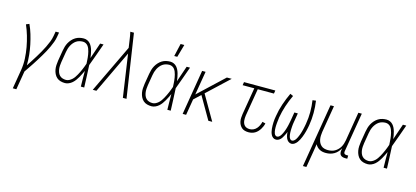

<svg xmlns="http://www.w3.org/2000/svg" viewBox="-72 -1338 4645 2144"><g transform="rotate(15 2250.0 -266.5)"><path d="M123 215 160 -6Q171 -73 167.5 -139.5Q164 -206 152.5 -269.5Q141 -333 123 -394.5Q105 -456 80 -513L116 -528Q140 -476 156.5 -421Q173 -366 185 -309Q197 -252 203 -193Q209 -134 208 -73Q229 -105 249.5 -136.5Q270 -168 289.5 -200Q309 -232 327.5 -264.5Q346 -297 362.5 -330.5Q379 -364 392.5 -398.5Q406 -433 412 -468L421 -520H461L452 -468Q447 -437 435.5 -406Q424 -375 410 -344.5Q396 -314 380 -284.5Q364 -255 346.5 -226Q329 -197 311.5 -168.5Q294 -140 275.5 -112Q257 -84 238 -56Q219 -28 200 0L164 215Z M670 8Q643 8 618 1Q593 -6 574.5 -22.5Q556 -39 545 -62Q534 -85 529.5 -110Q525 -135 526.5 -162Q528 -189 532 -215L552 -335Q556 -359 563 -383Q570 -407 582 -429Q594 -451 611.5 -470.5Q629 -490 651 -503.5Q673 -517 697.5 -522.5Q722 -528 745 -528Q768 -528 787.5 -519Q807 -510 820.5 -494.5Q834 -479 843 -460Q852 -441 857.5 -420.5Q863 -400 867 -379Q871 -358 873 -336Q889 -382 904.5 -428Q920 -474 936 -520H975Q951 -454 928 -388Q905 -322 880 -257Q884 -193 886 -128.5Q888 -64 891 0H852Q851 -45 850.5 -90.5Q850 -136 850 -181Q840 -160 830 -139.5Q820 -119 808.5 -99Q797 -79 783.5 -60.5Q770 -42 752.5 -26.5Q735 -11 713 -1.5Q691 8 670 8ZM671 -29Q689 -29 706.5 -37.5Q724 -46 739 -59.5Q754 -73 765 -89Q776 -105 785.5 -122Q795 -139 803.5 -156.5Q812 -174 819.5 -191.5Q827 -209 834 -227Q841 -245 847 -263Q846 -281 845 -298.5Q844 -316 842.5 -333Q841 -350 838 -367Q835 -384 831 -400.5Q827 -417 820.5 -433Q814 -449 804 -462Q794 -475 778.5 -483Q763 -491 745 -491Q726 -491 706 -486Q686 -481 669 -469.5Q652 -458 638 -441Q624 -424 615 -406Q606 -388 600 -368.5Q594 -349 591 -329L571 -209Q568 -189 566.5 -168Q565 -147 567.5 -127Q570 -107 577 -88.5Q584 -70 597.5 -56Q611 -42 630.5 -35.5Q650 -29 671 -29Z M1032 0H990L1256 -556L1242 -652Q1239 -673 1235.5 -693.5Q1232 -714 1227 -735H1269L1380 0H1338L1266 -493Z M1670 8Q1643 8 1618 1Q1593 -6 1574.5 -22.5Q1556 -39 1545 -62Q1534 -85 1529.5 -110Q1525 -135 1526.5 -162Q1528 -189 1532 -215L1552 -335Q1556 -359 1563 -383Q1570 -407 1582 -429Q1594 -451 1611.5 -470.5Q1629 -490 1651 -503.5Q1673 -517 1697.5 -522.5Q1722 -528 1745 -528Q1768 -528 1787.5 -519Q1807 -510 1820.5 -494.5Q1834 -479 1843 -460Q1852 -441 1857.5 -420.5Q1863 -400 1867 -379Q1871 -358 1873 -336Q1889 -382 1904.5 -428Q1920 -474 1936 -520H1975Q1951 -454 1928 -388Q1905 -322 1880 -257Q1884 -193 1886 -128.5Q1888 -64 1891 0H1852Q1851 -45 1850.5 -90.5Q1850 -136 1850 -181Q1840 -160 1830 -139.5Q1820 -119 1808.5 -99Q1797 -79 1783.5 -60.5Q1770 -42 1752.5 -26.5Q1735 -11 1713 -1.5Q1691 8 1670 8ZM1671 -29Q1689 -29 1706.5 -37.5Q1724 -46 1739 -59.5Q1754 -73 1765 -89Q1776 -105 1785.5 -122Q1795 -139 1803.5 -156.5Q1812 -174 1819.5 -191.5Q1827 -209 1834 -227Q1841 -245 1847 -263Q1846 -281 1845 -298.5Q1844 -316 1842.5 -333Q1841 -350 1838 -367Q1835 -384 1831 -400.5Q1827 -417 1820.5 -433Q1814 -449 1804 -462Q1794 -475 1778.5 -483Q1763 -491 1745 -491Q1726 -491 1706 -486Q1686 -481 1669 -469.5Q1652 -458 1638 -441Q1624 -424 1615 -406Q1606 -388 1600 -368.5Q1594 -349 1591 -329L1571 -209Q1568 -189 1566.5 -168Q1565 -147 1567.5 -127Q1570 -107 1577 -88.5Q1584 -70 1597.5 -56Q1611 -42 1630.5 -35.5Q1650 -29 1671 -29ZM1771 -600 1805 -748H1848L1806 -600Z M2326 0 2177 -258 2100 -186 2069 0H2029L2115 -520H2155L2109 -246L2401 -520H2457L2206 -285L2371 0Z M2791 8Q2769 8 2748.5 2.5Q2728 -3 2713 -16Q2698 -29 2688 -47Q2678 -65 2674 -86Q2670 -107 2671.5 -128.5Q2673 -150 2676 -172L2728 -483H2593L2599 -520H2961L2955 -483H2768L2715 -166Q2713 -150 2712 -134Q2711 -118 2713 -102.5Q2715 -87 2721 -73Q2727 -59 2738 -48.5Q2749 -38 2764.5 -33.5Q2780 -29 2796 -29Q2817 -29 2838 -38.5Q2859 -48 2874 -65.5Q2889 -83 2898.5 -103.5Q2908 -124 2913 -145L2949 -136Q2945 -118 2937.5 -100Q2930 -82 2919.5 -65.5Q2909 -49 2895 -34.5Q2881 -20 2864.5 -10.5Q2848 -1 2829 3.5Q2810 8 2791 8Z M3109 8Q3090 8 3075.5 -2.5Q3061 -13 3053 -28.5Q3045 -44 3040.5 -61.5Q3036 -79 3034.5 -97Q3033 -115 3032.5 -134Q3032 -153 3033 -171.5Q3034 -190 3036 -209Q3038 -228 3042 -247Q3053 -318 3077 -389Q3101 -460 3133 -528L3168 -512Q3137 -447 3114.5 -378.5Q3092 -310 3080 -240Q3079 -229 3077.5 -217Q3076 -205 3074.5 -193Q3073 -181 3072 -169Q3071 -157 3070.5 -145.5Q3070 -134 3070 -122.5Q3070 -111 3071 -99Q3072 -87 3074 -76Q3076 -65 3080 -54.5Q3084 -44 3092 -36Q3100 -28 3112 -28Q3125 -28 3136 -37.5Q3147 -47 3154.5 -58.5Q3162 -70 3168 -82.5Q3174 -95 3179 -107.5Q3184 -120 3188 -132.5Q3192 -145 3195.5 -157.5Q3199 -170 3202 -183Q3205 -196 3207.5 -209Q3210 -222 3212.5 -234.5Q3215 -247 3217 -260L3230 -338H3270L3257 -260Q3255 -247 3252.5 -234Q3250 -221 3248.5 -208.5Q3247 -196 3246 -183Q3245 -170 3244.5 -157.5Q3244 -145 3243.5 -132Q3243 -119 3244 -106.5Q3245 -94 3246.5 -82Q3248 -70 3252 -58.5Q3256 -47 3264 -37.5Q3272 -28 3285 -28Q3297 -28 3308 -37Q3319 -46 3326.5 -57Q3334 -68 3339.5 -80Q3345 -92 3350 -104Q3355 -116 3359 -128Q3363 -140 3366.5 -152Q3370 -164 3373 -176.5Q3376 -189 3378.5 -201Q3381 -213 3383.5 -225.5Q3386 -238 3388 -250Q3400 -320 3400 -388.5Q3400 -457 3390 -523L3429 -528Q3439 -460 3439 -388.5Q3439 -317 3427 -245Q3424 -227 3420 -208.5Q3416 -190 3411.5 -172Q3407 -154 3401 -136Q3395 -118 3388 -100Q3381 -82 3372 -64.5Q3363 -47 3351.5 -31.5Q3340 -16 3323 -4Q3306 8 3288 8Q3268 8 3252.5 -4Q3237 -16 3229 -33.5Q3221 -51 3217 -70Q3213 -89 3213 -109Q3208 -96 3202 -83.5Q3196 -71 3189.5 -59Q3183 -47 3176 -35.5Q3169 -24 3158.5 -14Q3148 -4 3135 2Q3122 8 3109 8Z M3477 215 3599 -520H3639L3587 -209Q3584 -188 3583 -166.5Q3582 -145 3585.5 -124Q3589 -103 3598 -85Q3607 -67 3622 -53.5Q3637 -40 3657.5 -34.5Q3678 -29 3700 -29Q3720 -29 3740 -33Q3760 -37 3778.5 -47.5Q3797 -58 3813 -74Q3829 -90 3839.5 -108.5Q3850 -127 3856 -147Q3862 -167 3866 -187L3921 -520H3961L3885 -64Q3884 -57 3885 -50Q3886 -43 3890.5 -38Q3895 -33 3902 -31Q3909 -29 3916 -29H3935L3934 8H3909Q3894 8 3880 4Q3866 0 3856.5 -10Q3847 -20 3845 -34.5Q3843 -49 3845 -64L3850 -90Q3837 -68 3820 -48.5Q3803 -29 3780.5 -16Q3758 -3 3734 2.5Q3710 8 3686 8Q3666 8 3647.5 4.5Q3629 1 3612.5 -8Q3596 -17 3583.5 -30Q3571 -43 3562 -60Q3556 -18 3549 24Q3542 66 3535 107L3517 215Z M4170 8Q4143 8 4118 1Q4093 -6 4074.5 -22.5Q4056 -39 4045 -62Q4034 -85 4029.5 -110Q4025 -135 4026.5 -162Q4028 -189 4032 -215L4052 -335Q4056 -359 4063 -383Q4070 -407 4082 -429Q4094 -451 4111.5 -470.5Q4129 -490 4151 -503.5Q4173 -517 4197.5 -522.5Q4222 -528 4245 -528Q4268 -528 4287.5 -519Q4307 -510 4320.5 -494.5Q4334 -479 4343 -460Q4352 -441 4357.5 -420.5Q4363 -400 4367 -379Q4371 -358 4373 -336Q4389 -382 4404.5 -428Q4420 -474 4436 -520H4475Q4451 -454 4428 -388Q4405 -322 4380 -257Q4384 -193 4386 -128.5Q4388 -64 4391 0H4352Q4351 -45 4350.5 -90.5Q4350 -136 4350 -181Q4340 -160 4330 -139.5Q4320 -119 4308.5 -99Q4297 -79 4283.5 -60.5Q4270 -42 4252.5 -26.5Q4235 -11 4213 -1.5Q4191 8 4170 8ZM4171 -29Q4189 -29 4206.5 -37.5Q4224 -46 4239 -59.5Q4254 -73 4265 -89Q4276 -105 4285.5 -122Q4295 -139 4303.5 -156.5Q4312 -174 4319.5 -191.5Q4327 -209 4334 -227Q4341 -245 4347 -263Q4346 -281 4345 -298.5Q4344 -316 4342.5 -333Q4341 -350 4338 -367Q4335 -384 4331 -400.5Q4327 -417 4320.5 -433Q4314 -449 4304 -462Q4294 -475 4278.5 -483Q4263 -491 4245 -491Q4226 -491 4206 -486Q4186 -481 4169 -469.5Q4152 -458 4138 -441Q4124 -424 4115 -406Q4106 -388 4100 -368.5Q4094 -349 4091 -329L4071 -209Q4068 -189 4066.5 -168Q4065 -147 4067.5 -127Q4070 -107 4077 -88.5Q4084 -70 4097.5 -56Q4111 -42 4130.5 -35.5Q4150 -29 4171 -29Z"/></g></svg>

Font: Iosevka Extralight
Style: Italic
Weight: 200
Italic angle: -9°
Monospace: yes
Designer: Belleve Invis
Foundry: Belleve Invis
Version: Version 32.5.0; ttfautohint (v1.8.4)